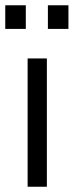

<svg xmlns="http://www.w3.org/2000/svg" viewBox="-20 -710 283 730"><path d="M85 0V-487.8H158.2V0ZM0 -600.1V-689.9H78.1V-600.1ZM162.1 -600.1V-689.9H240.2V-600.1Z"/></svg>

Font: Acari Sans Light
Style: Regular
Weight: 300
Designer: Alfredo Marco Pradil and Stefan Peev
Foundry: Hanken Design Co.
Version: Version 1.045;January 11, 2019;FontCreator 11.5.0.2425 64-bi